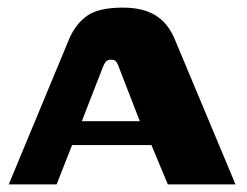

<svg xmlns="http://www.w3.org/2000/svg" viewBox="-20 -484 649 504"><path d="M3 0 161.6 -381.8Q178.2 -420.7 208.3 -442.3Q238.4 -464 302.4 -464Q355.4 -464 388.1 -443.8Q420.8 -423.7 438.4 -381.8L598.2 0H420.5L377.5 -103.2H169.2L128.6 0ZM194.8 -165.9H347L292.6 -306.2Q290 -314.2 286 -320.7Q282.1 -327.3 271.8 -327.3Q260.6 -327.3 256.5 -320.6Q252.3 -313.8 249.4 -306.2Z"/></svg>

Font: Genos Thin
Style: Regular
Weight: 100
Designer: Robert E. Leuschke
Foundry: Robert E. Leuschke
Version: Version 1.010